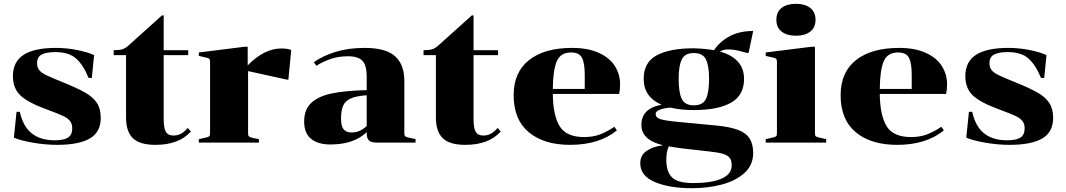

<svg xmlns="http://www.w3.org/2000/svg" viewBox="-20 -750 5606 1010"><path d="M360 -75Q360 -99 348 -114Q336 -129 310 -141Q284 -153 227 -174Q130 -209 89 -246.5Q48 -284 48 -350Q48 -425 104 -461.5Q160 -498 274 -498Q332 -498 388 -486.5Q444 -475 475 -460L463 -340H446Q419 -407 381 -441.5Q343 -476 271 -476Q225 -476 200 -463.5Q175 -451 175 -418Q175 -395 186.5 -381Q198 -367 222.5 -355Q247 -343 304 -320Q386 -287 428 -263Q470 -239 490 -208Q510 -177 510 -130Q510 -55 452.5 -21.5Q395 12 280 12Q219 12 152.5 0.5Q86 -11 53 -26L67 -162H84Q102 -83 148 -47.5Q194 -12 268 -12Q315 -12 337.5 -26Q360 -40 360 -75Z M578 -460V-486Q609 -486 624 -491Q639 -496 654 -509L832 -669H841V-486H970V-460H841V-124Q841 -76 852.5 -56.5Q864 -37 892 -37Q914 -37 931 -46Q948 -55 968 -77L984 -58Q921 12 798 12Q715 12 679 -23Q643 -58 643 -132V-460Z M1460 -495Q1493 -495 1512 -487L1497 -331H1490L1285 -376V-48Q1285 -37 1289.5 -32.5Q1294 -28 1308 -25L1342 -18V0H1026V-18L1061 -26Q1076 -29 1080.5 -33Q1085 -37 1085 -48V-426Q1085 -437 1080.5 -441Q1076 -445 1061 -448L1026 -456V-474L1266 -504H1283V-406Q1370 -495 1460 -495Z M1909 -50V-55Q1842 10 1718 10Q1653 10 1616.5 -19.5Q1580 -49 1580 -111Q1580 -173 1616.5 -208Q1653 -243 1723 -258Q1793 -273 1909 -276V-349Q1909 -405 1887 -429.5Q1865 -454 1810 -454Q1764 -454 1724.5 -441.5Q1685 -429 1644 -404L1631 -423Q1679 -457 1746.5 -477.5Q1814 -498 1898 -498Q2011 -498 2059 -453.5Q2107 -409 2107 -325V-48Q2107 -37 2111.5 -33Q2116 -29 2131 -26L2166 -18V0H1960Q1932 0 1920.5 -11.5Q1909 -23 1909 -50ZM1909 -87V-249Q1853 -245 1824 -231.5Q1795 -218 1784.5 -193Q1774 -168 1774 -125Q1774 -87 1787.5 -70Q1801 -53 1830 -53Q1873 -53 1909 -87Z M2208 -460V-486Q2239 -486 2254 -491Q2269 -496 2284 -509L2462 -669H2471V-486H2600V-460H2471V-124Q2471 -76 2482.5 -56.5Q2494 -37 2522 -37Q2544 -37 2561 -46Q2578 -55 2598 -77L2614 -58Q2551 12 2428 12Q2345 12 2309 -23Q2273 -58 2273 -132V-460Z M3053 -29Q3100 -29 3136.5 -43Q3173 -57 3212 -83L3225 -64Q3132 12 2979 12Q2841 12 2761.5 -54.5Q2682 -121 2682 -249Q2682 -370 2763 -434Q2844 -498 2990 -498Q3073 -498 3130 -472Q3187 -446 3214.5 -402.5Q3242 -359 3242 -306Q3242 -279 3237 -256H2888Q2889 -145 2923.5 -87Q2958 -29 3053 -29ZM2888 -282H3056V-357Q3056 -418 3041.5 -446Q3027 -474 2984 -474Q2929 -474 2909 -428Q2889 -382 2888 -282Z M3812 -490Q3784 -490 3767 -479Q3894 -443 3894 -335Q3894 -248 3825 -209.5Q3756 -171 3630 -171Q3559 -171 3507 -184Q3476 -182 3452.5 -173.5Q3429 -165 3429 -151Q3429 -136 3442 -128.5Q3455 -121 3483 -116.5Q3511 -112 3576 -106L3746 -90Q3818 -83 3860.5 -67.5Q3903 -52 3922.5 -22.5Q3942 7 3942 55Q3942 119 3895.5 160.5Q3849 202 3776 221Q3703 240 3620 240Q3501 240 3424.5 207.5Q3348 175 3348 109Q3348 67 3381 44Q3414 21 3468 14Q3354 -13 3354 -93Q3354 -180 3460 -199Q3366 -240 3366 -335Q3366 -422 3434.5 -459Q3503 -496 3630 -496Q3691 -494 3736 -486Q3765 -530 3817 -558.5Q3869 -587 3942 -587L3918 -472H3907L3882 -479Q3842 -490 3812 -490ZM3710 -335Q3710 -404 3693.5 -437.5Q3677 -471 3630 -471Q3583 -471 3566.5 -437.5Q3550 -404 3550 -335Q3550 -263 3566.5 -229.5Q3583 -196 3630 -196Q3677 -196 3693.5 -229.5Q3710 -263 3710 -335ZM3498 20Q3485 48 3485 91Q3485 153 3515 183Q3545 213 3627 213Q3723 213 3776 189.5Q3829 166 3829 120Q3829 94 3818.5 80.5Q3808 67 3784 59.5Q3760 52 3713 47L3572 31Q3519 24 3498 20Z M4064 -646Q4064 -687 4092 -708.5Q4120 -730 4167 -730Q4214 -730 4242 -708.5Q4270 -687 4270 -646Q4270 -605 4242 -583.5Q4214 -562 4167 -562Q4120 -562 4092 -583.5Q4064 -605 4064 -646ZM4008 -18 4043 -26Q4058 -29 4062.5 -33Q4067 -37 4067 -48V-426Q4067 -437 4062.5 -441Q4058 -445 4043 -448L4008 -456V-474L4248 -504H4267V-48Q4267 -37 4271.5 -33Q4276 -29 4291 -26L4326 -18V0H4008Z M4773 -29Q4820 -29 4856.5 -43Q4893 -57 4932 -83L4945 -64Q4852 12 4699 12Q4561 12 4481.5 -54.5Q4402 -121 4402 -249Q4402 -370 4483 -434Q4564 -498 4710 -498Q4793 -498 4850 -472Q4907 -446 4934.5 -402.5Q4962 -359 4962 -306Q4962 -279 4957 -256H4608Q4609 -145 4643.5 -87Q4678 -29 4773 -29ZM4608 -282H4776V-357Q4776 -418 4761.5 -446Q4747 -474 4704 -474Q4649 -474 4629 -428Q4609 -382 4608 -282Z M5370 -75Q5370 -99 5358 -114Q5346 -129 5320 -141Q5294 -153 5237 -174Q5140 -209 5099 -246.5Q5058 -284 5058 -350Q5058 -425 5114 -461.5Q5170 -498 5284 -498Q5342 -498 5398 -486.5Q5454 -475 5485 -460L5473 -340H5456Q5429 -407 5391 -441.5Q5353 -476 5281 -476Q5235 -476 5210 -463.5Q5185 -451 5185 -418Q5185 -395 5196.5 -381Q5208 -367 5232.5 -355Q5257 -343 5314 -320Q5396 -287 5438 -263Q5480 -239 5500 -208Q5520 -177 5520 -130Q5520 -55 5462.5 -21.5Q5405 12 5290 12Q5229 12 5162.5 0.5Q5096 -11 5063 -26L5077 -162H5094Q5112 -83 5158 -47.5Q5204 -12 5278 -12Q5325 -12 5347.5 -26Q5370 -40 5370 -75Z"/></svg>

Font: Chonburi
Style: Regular
Weight: 400
Designer: Thanarat Vachiruckul and Stawix Ruecha
Foundry: Cadson Demak & Katatrad
Version: Version 1.000